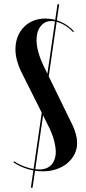

<svg xmlns="http://www.w3.org/2000/svg" viewBox="-20 -795 404 901"><path d="M124.8 86H132.8L257.8 -775H249.8ZM241.8 -83.2Q241.8 -63.5 236.2 -47.8Q230.8 -32 220.8 -21.2Q210.8 -10.5 196.1 -5.1Q181.5 0.2 163.2 0.2Q136.8 0.2 105.5 -9.9Q74.2 -20 46.2 -38L43.2 -33Q75.2 -12 110.2 -1.5Q145.2 9 181.2 9Q215.5 9 244.9 -1Q274.2 -11 295.8 -28.9Q317.2 -46.8 329.5 -71Q341.8 -95.2 341.8 -124.2Q341.8 -143.8 336.2 -164.9Q330.8 -186 320.5 -207.5L187 -480.8Q169.2 -517 160.4 -548.6Q151.5 -580.2 151.5 -607.5Q151.5 -627.8 156.5 -644.1Q161.5 -660.5 170.8 -672.1Q180 -683.8 192.5 -690Q205 -696.2 220.8 -696.2Q245 -696.2 273.8 -681.9Q302.5 -667.5 322.8 -644.2L326.8 -648.2Q300.8 -677 265.5 -692.5Q230.2 -708 192.5 -708Q161.5 -708 135.9 -697.4Q110.2 -686.8 91.5 -667.4Q72.8 -648 62.6 -621.6Q52.5 -595.2 52.5 -563.5Q52.5 -539.5 59 -513.8Q65.5 -488 78.2 -461.2L203.5 -210.8Q223 -173.2 232 -141.8Q241 -110.2 241.8 -83.2Z"/></svg>

Font: Moniqa Black
Style: Regular
Weight: 900
Designer: Rajesh Rajput
Foundry: Rajesh Rajput
Version: Version 1.000